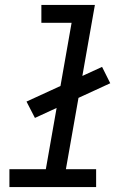

<svg xmlns="http://www.w3.org/2000/svg" viewBox="-20 -755 540 775"><path d="M18 0V-72H165L269 -663H147V-735H363L246 -72H368V0ZM121 -279 87 -345 392 -485 425 -419Z"/></svg>

Font: Iosevka SS08
Style: Italic
Weight: 400
Italic angle: -10°
Monospace: yes
Designer: Belleve Invis
Foundry: Belleve Invis
Version: 2.1.0; ttfautohint (v1.8.2)